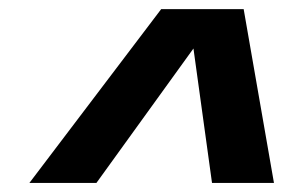

<svg xmlns="http://www.w3.org/2000/svg" viewBox="-20 -675 654 424"><path d="M44.9 -271 335.9 -654.8H518.1L585 -271H448.2L407.2 -567.9L192.9 -271Z"/></svg>

Font: IntelOne Mono Bold
Style: Italic
Weight: 700
Italic angle: -16°
Designer: Fred Shallcrass
Foundry: Frere-Jones Type LLC
Version: Version 1.200;hotconv 1.1.0;makeotfexe 2.6.0;FJTRelease1.2